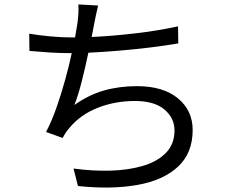

<svg xmlns="http://www.w3.org/2000/svg" viewBox="-20 -808 1040 867"><path d="M112 -656Q152 -649 204.5 -644Q257 -639 302 -639H319L330 -705Q333 -729 334 -748Q335 -767 334 -788L423 -783Q418 -763 413.5 -741Q409 -719 405 -699L394 -641Q484 -645 588 -657Q692 -669 784 -689L785 -612Q727 -602 657 -593.5Q587 -585 515.5 -579Q444 -573 379 -570Q366 -507 349.5 -442Q333 -377 316 -334Q381 -380 450 -399.5Q519 -419 598 -419Q717 -419 783.5 -364Q850 -309 850 -221Q850 -117 784 -55.5Q718 6 601 27Q484 48 332 32L312 -47Q399 -35 480.5 -37.5Q562 -40 627 -59.5Q692 -79 730 -118.5Q768 -158 768 -219Q768 -275 722.5 -313.5Q677 -352 589 -352Q500 -352 422 -321.5Q344 -291 294 -231Q275 -209 263 -185L188 -212Q214 -262 235.5 -323.5Q257 -385 274.5 -448.5Q292 -512 304 -568H303Q252 -568 204.5 -571Q157 -574 113 -578Z"/></svg>

Font: Go Noto Current
Style: Regular
Weight: 400
Designer: Monotype Design Team
Foundry: Monotype Imaging Inc.
Version: Version 2.007; ttfautohint (v1.8) -l 8 -r 50 -G 200 -x 14 -D